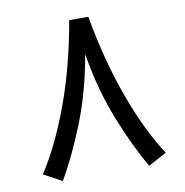

<svg xmlns="http://www.w3.org/2000/svg" viewBox="-74 -708 757 786"><g transform="rotate(-10 304.0 -315.0)"><path d="M264.6 -637.2H344.2Q377.4 -449.2 433.8 -294.7Q490.2 -140.1 559.6 -34.2L483.9 6.8Q430.2 -84.5 380.1 -210.9Q330.1 -337.4 304.7 -488.8Q278.8 -337.4 228.5 -210.9Q178.2 -84.5 124.5 6.8L48.8 -34.2Q118.2 -140.1 175 -294.7Q231.9 -449.2 264.6 -637.2Z"/></g></svg>

Font: Vazir
Style: Regular
Weight: 400
Designer: Saber Rastikerdar
Foundry: Saber Rastikerdar
Version: Version 30.0.0